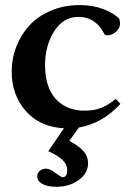

<svg xmlns="http://www.w3.org/2000/svg" viewBox="-20 -487 507 745"><path d="M199.2 237.8Q164.1 237.8 144.3 226.8Q124.5 215.8 124.5 197.3Q124.5 184.1 134.5 175.8Q144.5 167.5 159.2 167.5Q173.8 167.5 195.8 184.6Q218.3 200.7 222.7 200.7Q240.7 200.7 240.7 172.9Q240.7 151.4 223.4 134.3Q206.1 117.2 167.5 99.6L228 10.7Q135.7 5.9 80.6 -55.7Q25.4 -117.2 25.4 -210.4Q25.4 -260.7 43.5 -306.6Q61.5 -352.5 94.2 -388.4Q127 -424.3 178 -445.8Q229 -467.3 290 -467.3Q340.8 -467.3 381.6 -451.4Q422.4 -435.5 442.4 -414.6Q445.8 -405.8 445.8 -396.5Q445.8 -376.5 429.7 -363.3Q413.6 -350.1 397.5 -350.1Q386.2 -350.1 383.3 -357.4Q370.1 -385.7 344.7 -403.6Q319.3 -421.4 283.2 -421.4Q225.6 -421.4 190.2 -365.5Q154.8 -309.6 154.8 -233.9Q154.8 -149.9 195.8 -103.8Q236.8 -57.6 309.1 -57.6Q345.7 -57.6 373.5 -68.8Q401.4 -80.1 429.2 -103.5L447.3 -84Q377.4 -7.8 286.1 7.8L249 59.6Q288.1 80.6 304.9 100.6Q321.8 120.6 321.8 146Q321.8 185.1 285.6 211.4Q249.5 237.8 199.2 237.8Z"/></svg>

Font: Elstob 6pt SemiBold
Style: Regular
Weight: 600
Designer: Peter S. Baker
Version: Version 1.015